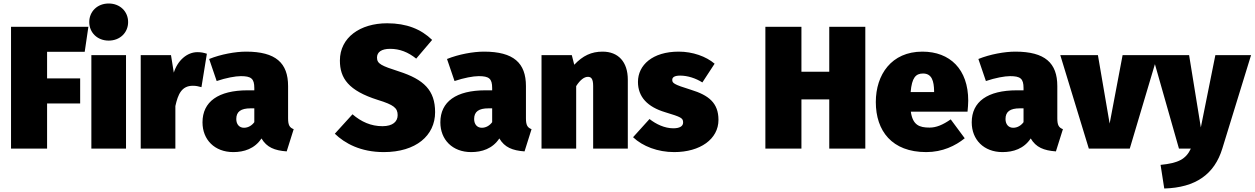

<svg xmlns="http://www.w3.org/2000/svg" viewBox="-20 -849 7168 1097"><path d="M43 0H249V-258H438V-401H249V-553H464L485 -696H43Z M601 -829C536 -829 490 -783 490 -723C490 -663 536 -617 601 -617C666 -617 712 -663 712 -723C712 -783 666 -829 601 -829ZM700 -534H502V0H700Z M1108 -551C1049 -551 995 -504 973 -434L957 -534H784V0H982V-243C997 -311 1018 -359 1082 -359C1099 -359 1114 -356 1131 -351L1162 -542C1143 -548 1129 -551 1108 -551Z M1626 -173V-357C1626 -489 1556 -554 1386 -554C1325 -554 1242 -539 1175 -512L1218 -386C1271 -404 1325 -414 1356 -414C1415 -414 1433 -400 1433 -346V-333H1395C1227 -333 1137 -268 1137 -150C1137 -51 1206 20 1313 20C1374 20 1435 1 1474 -58C1504 -7 1549 11 1618 16L1658 -111C1634 -120 1626 -135 1626 -173ZM1374 -119C1347 -119 1330 -139 1330 -169C1330 -211 1356 -230 1412 -230H1433V-151C1420 -133 1399 -119 1374 -119Z M2192 -716C2038 -716 1922 -635 1922 -503C1922 -402 1971 -331 2139 -278C2230 -250 2252 -232 2252 -191C2252 -155 2225 -128 2165 -128C2100 -128 2044 -153 1994 -196L1893 -85C1950 -30 2040 20 2173 20C2356 20 2466 -74 2466 -208C2466 -333 2402 -395 2259 -441C2160 -473 2134 -484 2134 -520C2134 -551 2159 -570 2209 -570C2264 -570 2312 -551 2358 -514L2449 -621C2386 -682 2304 -716 2192 -716Z M2985 -173V-357C2985 -489 2915 -554 2745 -554C2684 -554 2601 -539 2534 -512L2577 -386C2630 -404 2684 -414 2715 -414C2774 -414 2792 -400 2792 -346V-333H2754C2586 -333 2496 -268 2496 -150C2496 -51 2565 20 2672 20C2733 20 2794 1 2833 -58C2863 -7 2908 11 2977 16L3017 -111C2993 -120 2985 -135 2985 -173ZM2733 -119C2706 -119 2689 -139 2689 -169C2689 -211 2715 -230 2771 -230H2792V-151C2779 -133 2758 -119 2733 -119Z M3423 -554C3359 -554 3310 -531 3261 -479L3247 -534H3074V0H3272V-357C3295 -393 3318 -410 3339 -410C3357 -410 3369 -400 3369 -358V0H3567V-394C3567 -496 3512 -554 3423 -554Z M3858 -554C3708 -554 3625 -477 3625 -381C3625 -295 3680 -238 3780 -208C3872 -180 3883 -175 3883 -149C3883 -127 3862 -116 3827 -116C3778 -116 3729 -139 3691 -169L3597 -65C3652 -13 3738 20 3832 20C3980 20 4085 -54 4085 -164C4085 -261 4029 -305 3928 -336C3827 -367 3821 -375 3821 -393C3821 -407 3833 -417 3866 -417C3909 -417 3955 -402 3993 -378L4063 -485C4014 -527 3937 -554 3858 -554Z M4718 0H4924V-696H4718V-439H4559V-696H4353V0H4559V-281H4718Z M5512 -274C5512 -453 5408 -554 5250 -554C5073 -554 4984 -422 4984 -266C4984 -101 5076 20 5272 20C5365 20 5439 -16 5492 -59L5412 -167C5366 -135 5329 -120 5291 -120C5233 -120 5195 -134 5184 -211H5508C5510 -230 5512 -257 5512 -274ZM5317 -323H5183C5190 -405 5212 -429 5254 -429C5305 -429 5316 -384 5317 -330Z M6021 -173V-357C6021 -489 5951 -554 5781 -554C5720 -554 5637 -539 5570 -512L5613 -386C5666 -404 5720 -414 5751 -414C5810 -414 5828 -400 5828 -346V-333H5790C5622 -333 5532 -268 5532 -150C5532 -51 5601 20 5708 20C5769 20 5830 1 5869 -58C5899 -7 5944 11 6013 16L6053 -111C6029 -120 6021 -135 6021 -173ZM5769 -119C5742 -119 5725 -139 5725 -169C5725 -211 5751 -230 5807 -230H5828V-151C5815 -133 5794 -119 5769 -119Z M6594 -534H6394L6320 -143L6253 -534H6038L6201 0H6435Z M7128 -534H6924L6841 -121L6774 -534H6564L6716 0H6784C6756 60 6713 83 6611 93L6632 228C6811 223 6919 147 6964 -1Z"/></svg>

Font: Fira Sans Heavy
Style: Regular
Weight: 900
Designer: bBox Type GmbH & Carrois Corporate GbR & Edenspiekermann AG
Foundry: bBox Type GmbH & Carrois Corporate GbR & Edenspiekermann AG
Version: Version 4.300;PS 004.300;hotconv 1.0.88;makeotf.lib2.5.64775